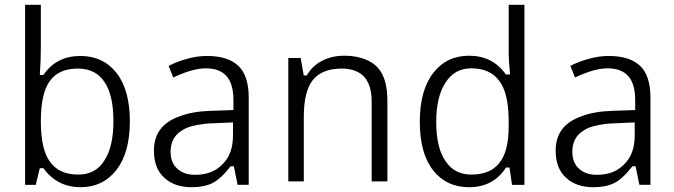

<svg xmlns="http://www.w3.org/2000/svg" viewBox="-20 -780 2845 810"><path d="M165.5 -466.8Q219.2 -543.9 319.3 -543.9Q415 -543.9 471.2 -472.7Q527.8 -400.9 527.8 -268.1Q527.8 -135.3 470.7 -62.5Q414.1 9.8 319.3 9.8Q272 9.8 233.4 -9.3Q220.2 -15.6 209 -23.9Q196.8 -32.7 185.8 -43.5Q174.8 -54.2 165.5 -67.4L163.6 -70.3H159.7H153.8H147.9L146.5 -64.9L130.9 0H85.9V-759.8H152.3V-582.5Q152.3 -521 148.4 -471.7L147.9 -463.9H155.8H159.7H163.6ZM420.4 -434.6Q383.3 -490.7 308.6 -490.7Q227.5 -490.7 190.4 -438.5Q152.3 -387.2 152.3 -268.1Q152.3 -148.9 191.4 -96.7Q210.9 -69.8 240.7 -56.6Q270.5 -43.5 310.1 -43.5Q383.8 -43.5 420.4 -103Q458.5 -161.1 458.5 -269Q458.5 -379.4 420.4 -434.6Z M1029.3 -0.5H982.4L967.8 -72.8L966.3 -78.6H960.4H956.5H953.1L950.7 -75.7Q911.6 -25.4 876.5 -7.8Q841.3 9.8 788.6 9.8Q715.3 9.8 672.4 -30.8Q650.9 -50.3 640.1 -78.9Q629.4 -107.4 629.4 -145Q629.4 -198.2 656.5 -234.4Q683.6 -270.5 739.7 -290Q792 -310.1 870.6 -312.5L957.5 -315.4L964.8 -315.9V-323.2V-357.4Q964.8 -425.3 936 -458.5Q906.7 -491.7 849.1 -491.7Q819.3 -491.7 785.4 -481.9Q751.5 -472.2 710.9 -453.1L691.4 -502Q728 -521 769 -531.7Q811 -543.9 853.5 -543.9Q941.4 -543.9 985.4 -502.4Q1029.3 -460.9 1029.3 -367.7ZM729 -67.4Q756.8 -42.5 803.2 -42.5Q838.9 -42.5 867.4 -53.2Q896 -64 917.5 -85.9Q940.4 -107.9 951.7 -138.4Q962.9 -168.9 962.9 -207.5V-255.9V-263.7L955.1 -263.2L877 -259.8Q859.4 -259.3 843.5 -257.6Q827.6 -255.9 813.5 -253.2Q799.3 -250.5 787.1 -247.1Q774.9 -243.7 764.6 -239Q754.4 -234.4 746.1 -228.5Q699.7 -199.7 699.7 -139.6Q699.7 -92.3 729 -67.4Z M1614.3 -14.6H1547.9V-353.5Q1547.9 -376 1544.4 -394.8Q1541 -413.6 1533.9 -429Q1526.9 -444.3 1516.1 -456.1Q1500 -473.6 1476.1 -481.9Q1453.1 -490.7 1421.9 -490.7Q1339.4 -490.7 1300.3 -442.9Q1261.7 -395.5 1261.7 -288.1V-14.6H1196.3V-535.2H1248.5L1260.3 -467.8L1261.2 -461.9H1267.1H1270.5H1274.4L1276.4 -465.3Q1298.8 -502.9 1339.4 -523.9Q1359.9 -534.2 1382.8 -539.6Q1405.8 -544.9 1431.2 -544.9Q1448.7 -544.9 1464.8 -543.2Q1481 -541.5 1495.1 -537.6Q1510.3 -534.2 1523.2 -528.8Q1536.1 -523.4 1547.4 -516.4Q1558.6 -509.3 1567.9 -500.5Q1614.3 -456.1 1614.3 -356.4Z M2129.4 -73.2H2123H2118.7H2114.7L2112.8 -70.3Q2059.6 9.8 1959 9.8Q1863.8 9.8 1807.6 -61Q1751 -132.8 1751 -266.1Q1751 -399.4 1808.1 -472.7Q1864.3 -544.9 1959 -544.9Q2057.1 -544.9 2111.8 -468.8L2113.8 -465.8H2117.7H2124H2131.8L2131.3 -473.6L2127.9 -512.2L2126 -549.3V-759.8H2192.4V0H2140.1L2130.4 -66.9ZM1859.4 -100.6Q1897 -43.5 1968.3 -43.5Q2008.3 -43.5 2037.8 -55.7Q2067.4 -67.9 2086.9 -92.8Q2106.9 -117.7 2116.5 -156.5Q2126 -195.3 2126 -248.5V-266.1Q2126 -290 2124.5 -311Q2123 -332 2119.9 -350.6Q2116.7 -369.1 2112.1 -385Q2107.4 -400.9 2101.1 -414.3Q2094.7 -427.7 2086.4 -438.5Q2048.3 -491.7 1967.8 -491.7Q1897.5 -491.7 1859.4 -431.2Q1820.3 -372.1 1820.3 -265.1Q1820.3 -156.7 1859.4 -100.6Z M2724.1 -0.5H2677.2L2662.6 -72.8L2661.1 -78.6H2655.3H2651.4H2647.9L2645.5 -75.7Q2606.4 -25.4 2571.3 -7.8Q2536.1 9.8 2483.4 9.8Q2410.2 9.8 2367.2 -30.8Q2345.7 -50.3 2335 -78.9Q2324.2 -107.4 2324.2 -145Q2324.2 -198.2 2351.3 -234.4Q2378.4 -270.5 2434.6 -290Q2486.8 -310.1 2565.4 -312.5L2652.3 -315.4L2659.7 -315.9V-323.2V-357.4Q2659.7 -425.3 2630.9 -458.5Q2601.6 -491.7 2543.9 -491.7Q2514.2 -491.7 2480.2 -481.9Q2446.3 -472.2 2405.8 -453.1L2386.2 -502Q2422.9 -521 2463.9 -531.7Q2505.9 -543.9 2548.3 -543.9Q2636.2 -543.9 2680.2 -502.4Q2724.1 -460.9 2724.1 -367.7ZM2423.8 -67.4Q2451.7 -42.5 2498 -42.5Q2533.7 -42.5 2562.3 -53.2Q2590.8 -64 2612.3 -85.9Q2635.3 -107.9 2646.5 -138.4Q2657.7 -168.9 2657.7 -207.5V-255.9V-263.7L2649.9 -263.2L2571.8 -259.8Q2554.2 -259.3 2538.3 -257.6Q2522.5 -255.9 2508.3 -253.2Q2494.1 -250.5 2481.9 -247.1Q2469.7 -243.7 2459.5 -239Q2449.2 -234.4 2440.9 -228.5Q2394.5 -199.7 2394.5 -139.6Q2394.5 -92.3 2423.8 -67.4Z"/></svg>

Font: Sahel Light FD
Style: Light-FD
Weight: 300
Foundry: Saber Rastikerdar (saber.rastikerdar@gmail.com)
Version: Version 3.3.0